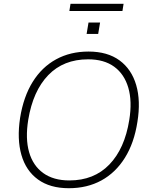

<svg xmlns="http://www.w3.org/2000/svg" viewBox="-20 -985 799 1013"><path d="M86 -363Q104 -475 152.5 -553Q201 -631 276 -672Q351 -713 447 -713Q547 -713 610.5 -666.5Q674 -620 698.5 -536.5Q723 -453 705 -342Q688 -231 639 -152.5Q590 -74 515 -33Q440 8 343 8Q244 8 180.5 -38Q117 -84 93 -167.5Q69 -251 86 -363ZM129 -353Q113 -254 133.5 -182.5Q154 -111 208 -72Q262 -33 346 -33Q476 -33 557 -117Q638 -201 662 -352Q678 -450 657 -522Q636 -594 582.5 -633Q529 -672 445 -672Q315 -672 234.5 -588.5Q154 -505 129 -353ZM346 -927 352 -965H632L626 -927ZM437 -806 447 -866H508L498 -806Z"/></svg>

Font: Mulish ExtraLight ExtraLight
Style: Italic
Weight: 250
Italic angle: -9°
Version: Version 3.603